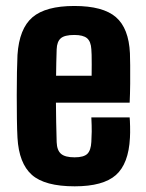

<svg xmlns="http://www.w3.org/2000/svg" viewBox="-20 -630 500 659"><path d="M236.5 9.5Q133.5 9.5 89.2 -30Q45 -69.5 40 -157Q38.5 -183.5 38 -222.5Q37.5 -261.5 37.5 -303.5Q37.5 -345.5 38.2 -382.5Q39 -419.5 40 -441.5Q46 -532 91.5 -570.8Q137 -609.5 235 -609.5Q333.5 -609.5 377.8 -571.2Q422 -533 426 -447Q426.5 -435 426.8 -406.2Q427 -377.5 426.8 -342.5Q426.5 -307.5 425 -277.5H172Q172 -245 172.8 -211.8Q173.5 -178.5 174.5 -142Q175.5 -114 189.5 -102Q203.5 -90 236 -90Q267.5 -90 279.8 -102Q292 -114 293.5 -143Q294.5 -158 294.8 -178.2Q295 -198.5 293.5 -227H425Q426 -218.5 426.5 -195.8Q427 -173 426 -157Q421.5 -68 377.8 -29.2Q334 9.5 236.5 9.5ZM172.5 -370H294.5Q294.5 -389.5 294.8 -408.5Q295 -427.5 294.5 -441.5Q294 -455.5 293.5 -461Q292 -487.5 278.8 -498.8Q265.5 -510 235 -510Q201.5 -510 188.5 -498.5Q175.5 -487 174.5 -461Q174 -437.5 173.2 -414.8Q172.5 -392 172.5 -370Z"/></svg>

Font: Big Shoulders Text Thin ExtraBold
Style: Regular
Weight: 800
Version: Version 2.002